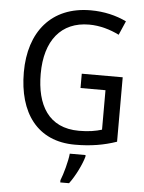

<svg xmlns="http://www.w3.org/2000/svg" viewBox="-62 -773 784 1042"><g transform="rotate(5 330.5 -251.5)"><path d="M371 -377V-299H507V-84C474 -74 436 -67 383 -67C216 -67 149 -188 149 -357C149 -539 236 -646 388 -646C447 -646 504 -629 552 -605L585 -681C529 -708 463 -724 390 -724C175 -724 57 -577 57 -358C57 -137 162 10 367 10C454 10 524 -2 594 -26V-377ZM430 70V61H344C340 103 320 175 306 209V221H354C386 179 419 111 430 70Z"/></g></svg>

Font: Noto Sans Devanagari UI SemiCondensed
Style: Regular
Weight: 400
Width: 4
Designer: Jelle Bosma - Monotype Design Team
Foundry: Monotype Imaging Inc.
Version: Version 2.004